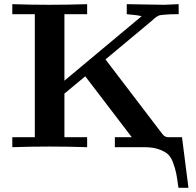

<svg xmlns="http://www.w3.org/2000/svg" viewBox="-20 -706 941 921"><path d="M39 0V-48H147V-638H39V-686Q128 -683 215 -683Q306 -683 398 -686V-638H289V-319L659 -628Q646 -633 588 -638V-686L767 -683L837 -686V-638Q814 -638 798 -637.5Q782 -637 769.5 -635.5Q757 -634 750.5 -633.5Q744 -633 737 -629Q730 -625 728 -623.5Q726 -622 719 -616Q712 -610 709 -607L486 -421L759 -63Q770 -49 784 -48H853L884 195H836Q830 150 825.5 127Q821 104 810.5 75Q800 46 784 32.5Q768 19 740 9.5Q712 0 672 0H531V-48H612L389 -340L289 -257V-48H398V0Q306 -3 215 -3Q128 -3 39 0Z"/></svg>

Font: CMU Serif
Style: Bold
Weight: 700
Version: Version 0.7.0